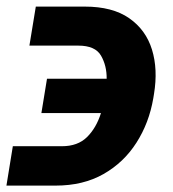

<svg xmlns="http://www.w3.org/2000/svg" viewBox="-26 -557 528 585"><path d="M13.1 -111.5H163Q210.9 -111.5 239.2 -139.4Q267.4 -167.3 281.6 -212.4H100.1L117.2 -317.1H299Q299.4 -356.9 281.8 -387.4Q264.2 -418 212.7 -418H63.6L83.1 -536.9H232.2Q316.8 -536.9 367.5 -501.6Q418.3 -466.3 437 -406.1Q455.6 -345.9 443.2 -270.6L441.1 -257.8Q428.3 -182.5 389.7 -122.2Q351.2 -61.8 289.2 -26.6Q227.3 8.5 143.5 8.5H-6.4Z"/></svg>

Font: Inter UI
Style: Bold Italic
Weight: 700
Italic angle: 9.39999°
Designer: Rasmus Andersson
Foundry: rsms
Version: 3.2;8d6f07862